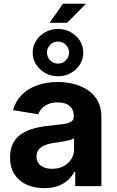

<svg xmlns="http://www.w3.org/2000/svg" viewBox="-20 -988 621 1019"><path d="M215 10.6Q162.9 10.6 121.7 -7.8Q80.6 -26.1 57 -62.4Q33.4 -98.7 33.4 -152.6Q33.4 -198.5 50.1 -229.1Q66.8 -259.7 95.8 -278.4Q124.9 -297.1 161.8 -306.8Q198.7 -316.6 239.2 -320.4Q286.5 -325.2 315.5 -329.4Q344.6 -333.6 358.1 -342.5Q371.7 -351.5 371.7 -369.2V-371.6Q371.7 -394.9 361.8 -411.1Q351.8 -427.3 332.8 -435.9Q313.7 -444.5 285.9 -444.5Q257.9 -444.5 237 -436Q216 -427.4 202.6 -413.2Q189.2 -399 183.3 -381.3L49 -403.6Q62.9 -451.3 95.6 -484.5Q128.4 -517.7 177 -535.2Q225.7 -552.7 286.4 -552.7Q330.3 -552.7 371.8 -542.3Q413.3 -531.9 446.3 -509.7Q479.3 -487.6 498.7 -452.4Q518.1 -417.2 518.1 -367.5V0H379.2V-75.8H374.4Q361.2 -50.4 339.2 -31Q317.3 -11.5 286.4 -0.4Q255.5 10.6 215 10.6ZM256.2 -92.1Q290.8 -92.1 317 -105.9Q343.1 -119.6 357.9 -143Q372.8 -166.4 372.8 -195.2V-254.2Q366.1 -249.7 353 -245.8Q340 -241.8 323.9 -238.7Q307.8 -235.6 292.1 -233.3Q276.5 -231 264.3 -229.3Q237.3 -225.7 216.8 -216.9Q196.4 -208.2 185 -193.6Q173.7 -179 173.7 -156.9Q173.7 -135.7 184.4 -121.3Q195.1 -106.9 213.6 -99.5Q232.2 -92.1 256.2 -92.1ZM242.9 -867.1 314.2 -968.1H436.3L336.5 -867.1ZM287.8 -583.2Q251 -583.2 220.4 -600.2Q189.8 -617.2 171.7 -645.7Q153.5 -674.2 153.5 -709.2Q153.5 -743.9 171.6 -772.1Q189.8 -800.4 220.4 -817.3Q251 -834.3 287.7 -834.3Q325 -834.3 355.4 -817.4Q385.7 -800.4 403.9 -772.1Q422 -743.9 422 -708.9Q422 -674.2 403.9 -645.7Q385.7 -617.2 355.4 -600.2Q325 -583.2 287.8 -583.2ZM287.8 -650.3Q312.4 -650.3 329.4 -667.4Q346.4 -684.6 346.4 -708.9Q346.4 -733.2 329.4 -750.2Q312.4 -767.3 287.7 -767.3Q263.4 -767.3 246.4 -750.2Q229.4 -733.2 229.4 -708.9Q229.4 -684.6 246.4 -667.4Q263.5 -650.3 287.8 -650.3Z"/></svg>

Font: Inter Variable LoSnoCo
Style: Regular
Weight: 400
Designer: Rasmus Andersson
Foundry: rsms
Version: Version 4.000;git-a52131595; featfreeze: case,dlig,ss01,ss02